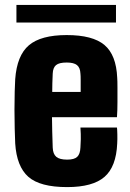

<svg xmlns="http://www.w3.org/2000/svg" viewBox="-20 -753 529 783"><path d="M308 -233H457Q458 -227 458.5 -206Q459 -185 458 -168Q454 -73 406 -31.5Q358 10 254 10Q143 10 95.5 -32Q48 -74 42 -168Q41 -191 40 -228Q39 -265 39 -305.5Q39 -346 40 -380Q41 -414 42 -430Q49 -527 98 -568.5Q147 -610 252 -610Q358 -610 406 -569.5Q454 -529 458 -436Q459 -424 459 -396.5Q459 -369 459 -336Q459 -303 457 -275H192Q192 -246 193 -216Q194 -186 195 -151Q196 -125 209.5 -113.5Q223 -102 254 -102Q283 -102 295 -113.5Q307 -125 308 -152Q309 -167 309.5 -185.5Q310 -204 308 -233ZM252 -498Q221 -498 208.5 -487.5Q196 -477 195 -453Q194 -433 193.5 -414Q193 -395 193 -378H309Q309 -404 309 -425Q309 -446 308 -453Q307 -477 294 -487.5Q281 -498 252 -498ZM47 -661V-733H453V-661Z"/></svg>

Font: Big Shoulders Text Black
Style: Regular
Weight: 900
Designer: Patric King
Foundry: XO Type Co
Version: Version 1.000; ttfautohint (v1.8.2)